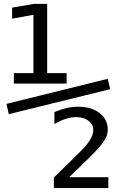

<svg xmlns="http://www.w3.org/2000/svg" viewBox="-20 -830 642 982"><path d="M50.8 -456.1H150.9V-754.4L42 -734.4V-791L153.8 -810.1H221.2V-456.1H320.8V-402.3H50.8ZM13.2 -298.8 530.8 -426.8 543.9 -374 24.9 -246.1ZM255.4 78.1 368.2 -32.2Q398.4 -61.5 413.1 -78.1Q427.7 -94.7 437.5 -109.4Q457 -139.2 457 -164.6Q457 -193.8 432.6 -212.4Q408.2 -231 369.1 -231Q343.8 -231 316.9 -222.2Q289.1 -213.4 258.3 -195.8V-256.8Q291 -270.5 319.8 -277.3Q350.1 -284.2 379.4 -284.2Q447.3 -284.2 489.3 -252Q510.7 -235.4 521 -213.9Q531.2 -192.4 531.2 -168Q531.2 -150.9 526.4 -137.5Q521.5 -124 513.2 -110.8Q491.2 -77.1 437 -23.9L334 76.2H534.2V131.8H255.4Z"/></svg>

Font: Vazir Code Hack
Style: Code-Hack
Weight: 400
Foundry: DejaVu fonts team - Redesigned by Saber Rastikerdar
Version: Version 1.1.2